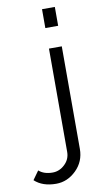

<svg xmlns="http://www.w3.org/2000/svg" viewBox="-217 -776 541 1003"><g transform="rotate(-10 54.0 -274.5)"><path d="M82 -630V-730H150V-630ZM-117 142 -84 96Q-57 120 -11 120Q25 120 53.5 93Q82 66 82 27V-521H150V23Q150 90 103.5 135.5Q57 181 -3 181Q-75 181 -117 142Z"/></g></svg>

Font: Raleway-v4020
Style: Regular
Weight: 400
Designer: Matt McInerney, Pablo Impallari, Rodrigo Fuenzalida
Foundry: Matt McInerney, Pablo Impallari, Rodrigo Fuenzalida
Version: Version 4.020;PS 004.020;hotconv 1.0.88;makeotf.lib2.5.64775